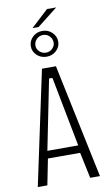

<svg xmlns="http://www.w3.org/2000/svg" viewBox="-101 -979 578 1028"><g transform="rotate(-10 188.0 -465.0)"><path d="M18 0 150 -620H226L356 0H303L271 -151L282 -141H91L100 -151L70 0ZM101 -176 96 -182H278L271 -176L198 -555L196 -562H179L177 -555ZM187 -679Q155 -679 133.5 -699.5Q112 -720 112 -748Q112 -777 133.5 -798Q155 -819 187 -819Q218 -819 239.5 -798Q261 -777 261 -748Q261 -720 239.5 -699.5Q218 -679 187 -679ZM187 -701Q207 -701 221.5 -715Q236 -729 236 -747Q236 -768 221.5 -782.5Q207 -797 187 -797Q166 -797 151.5 -782.5Q137 -768 137 -747Q137 -729 151.5 -715Q166 -701 187 -701ZM138 -843 232 -930H282L171 -843Z"/></g></svg>

Font: Smooch Sans Thin
Style: Regular
Weight: 400
Version: Version 1.010